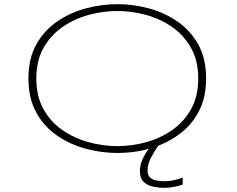

<svg xmlns="http://www.w3.org/2000/svg" viewBox="-20 -726 1140 925"><path d="M546 11Q471 11 395.2 -9Q319.5 -29 256.5 -71.8Q193.5 -114.5 155.2 -183Q117 -251.5 117 -348Q117 -444.5 155.2 -512.5Q193.5 -580.5 256.5 -623.2Q319.5 -666 395.2 -686Q471 -706 546 -706Q620.5 -706 695.8 -686Q771 -666 833.8 -623.2Q896.5 -580.5 934.8 -512.5Q973 -444.5 973 -348Q973 -261.5 942 -197.8Q911 -134 858.5 -91Q806 -48 742.5 -24Q723.5 3 707.2 34Q691 65 691 95Q691 119.5 704.5 130.5Q718 141.5 737.2 144.2Q756.5 147 772.5 147Q797.5 147 823.2 140.8Q849 134.5 860 129.5V163.5Q846.5 168.5 820.5 173.8Q794.5 179 771 179Q746.5 179 719.2 173.5Q692 168 673 151Q654 134 654 99Q654 69 666.8 41.2Q679.5 13.5 696.5 -9Q659.5 1.5 621.2 6.2Q583 11 546 11ZM546 -22Q614.5 -22 683.2 -40.8Q752 -59.5 809 -99Q866 -138.5 900.5 -200.2Q935 -262 935 -348Q935 -433.5 900.5 -495Q866 -556.5 809 -596Q752 -635.5 683.2 -654.2Q614.5 -673 546 -673Q476.5 -673 407.5 -654.2Q338.5 -635.5 281.2 -596Q224 -556.5 189.5 -495Q155 -433.5 155 -348Q155 -262 189.5 -200.2Q224 -138.5 281.2 -99Q338.5 -59.5 407.5 -40.8Q476.5 -22 546 -22Z"/></svg>

Font: Trispace Expanded Thin
Style: Regular
Weight: 100
Width: 7
Designer: Tyler Finck
Foundry: Etcetera Type Company
Version: Version 1.210; ttfautohint (v1.8.3)